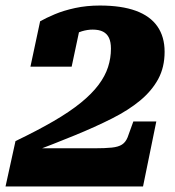

<svg xmlns="http://www.w3.org/2000/svg" viewBox="-54 -674 634 694"><path d="M-34 0H463L511 -235H428L407 -177Q400 -160 387 -151.5Q374 -143 350 -140.5Q326 -138 287 -138H53L54 -121Q141 -154 215.5 -184.5Q290 -215 350.5 -245.5Q411 -276 453 -311Q495 -346 518 -388.5Q541 -431 541 -487Q541 -541 515 -578.5Q489 -616 437 -635Q385 -654 307 -654Q259 -654 217.5 -645Q176 -636 144 -622.5Q112 -609 91 -597L56 -433H205L236 -579Q223 -579 211.5 -573.5Q200 -568 191.5 -560Q183 -552 180 -543Q177 -534 179 -526Q190 -537 206 -546Q222 -555 242 -561Q262 -567 281 -567Q304 -567 318.5 -559.5Q333 -552 340 -537Q347 -522 347 -498Q347 -464 336.5 -431.5Q326 -399 302 -367Q278 -335 238 -302.5Q198 -270 139.5 -236Q81 -202 2 -164Z"/></svg>

Font: Roboto Serif 20pt ExtraBold
Style: Italic
Weight: 800
Italic angle: -10°
Version: Version 1.007